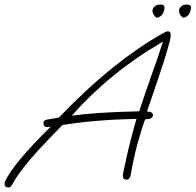

<svg xmlns="http://www.w3.org/2000/svg" viewBox="-75 -761 856 840"><path d="M-38 59Q-55 59 -55 43Q-55 37 -54 35Q-17 -46 147 -207Q142 -206 138 -205.5Q134 -205 132 -205Q115 -205 115 -224Q115 -235 132 -238Q142 -240 153.5 -241.5Q165 -243 183 -247Q304 -373 416.5 -463.5Q529 -554 632 -612Q641 -617 648 -620.5Q655 -624 660 -624Q672 -624 672 -608Q672 -578 612 -402L568 -273Q594 -273 594 -257Q594 -239 560 -239Q541 -187 524.5 -124.5Q508 -62 497 4Q493 25 479 25Q462 25 462 7Q462 4 464 -6Q466 -16 470 -32Q482 -90 491.5 -128Q501 -166 508.5 -192.5Q516 -219 522 -241Q338 -237 198 -214Q158 -173 131 -144.5Q104 -116 91 -102Q31 -36 -5 18Q-8 23 -12.5 31Q-17 39 -24 50Q-28 59 -38 59ZM239 -255Q297 -263 370 -267.5Q443 -272 534 -274Q549 -320 564 -363.5Q579 -407 593 -447Q610 -491 638 -579Q522 -512 422.5 -431Q323 -350 239 -255ZM732 -684Q725 -681 716.5 -692Q708 -703 708 -714Q708 -724 716 -731Q724 -738 726 -739Q731 -740 735.5 -740.5Q740 -741 744 -741Q761 -741 761 -727Q761 -724 759 -716Q757 -707 751.5 -698.5Q746 -690 732 -684ZM616 -684Q609 -681 600.5 -692Q592 -703 592 -714Q592 -724 600 -731Q608 -738 610 -739Q615 -740 619.5 -740.5Q624 -741 628 -741Q645 -741 645 -727Q645 -724 643 -716Q641 -707 635.5 -698.5Q630 -690 616 -684Z"/></svg>

Font: Oooh Baby
Style: Regular
Weight: 400
Designer: Robert E. Leuschke
Foundry: Robert E. Leuschke
Version: Version 1.011; ttfautohint (v1.8.3)